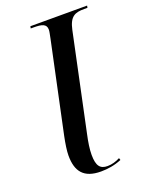

<svg xmlns="http://www.w3.org/2000/svg" viewBox="-138 -784 665 865"><g transform="rotate(-20 195.0 -352.0)"><path d="M194 10C226 10 259 5 293 -9L290 -19C271 -9 250 -3 230 -3C195 -3 179 -21 179 -75C179 -102 184 -135 192 -171L290 -634C303 -695 329 -704 372 -704H388L390 -714H118L116 -704H130C169 -704 191 -699 191 -671C191 -663 188 -650 184 -630L92 -197C85 -163 80 -130 80 -107C80 -32 111 10 194 10Z"/></g></svg>

Font: Noto Serif Display Condensed Medium
Style: Italic
Weight: 500
Width: 3
Italic angle: -12°
Designer: Monotype Design Team
Foundry: Monotype Imaging Inc.
Version: Version 2.009